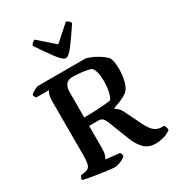

<svg xmlns="http://www.w3.org/2000/svg" viewBox="-225 -1107 1135 1241"><g transform="rotate(-30 342.5 -487.0)"><path d="M264 0Q256 0 234 -2.5Q212 -5 182.5 -9Q153 -13 123 -18Q93 -23 69.5 -27.5Q46 -32 38 -35Q38 -44 41.5 -52.5Q45 -61 48 -65L77 -69Q108 -73 117 -95Q126 -117 126 -172V-564Q126 -606 133.5 -624Q141 -642 144 -645H49Q46 -648 42 -655Q38 -662 37 -671Q43 -678 55 -685.5Q67 -693 79.5 -698.5Q92 -704 98 -704H451Q490 -694 529.5 -671Q569 -648 590 -624Q598 -609 601.5 -587Q605 -565 605 -540Q605 -489 594.5 -449Q584 -409 568 -392Q553 -375 518 -359Q483 -343 452 -334V-328Q468 -318 479.5 -304.5Q491 -291 504 -262L542 -184Q567 -128 591 -101.5Q615 -75 650 -73H673Q677 -68 681 -58Q685 -48 685 -36Q661 -17 629 -8.5Q597 0 573 0Q516 0 484 -33.5Q452 -67 432 -120L372 -274Q364 -294 353.5 -304.5Q343 -315 323 -315H253V-144Q253 -117 246.5 -99Q240 -81 235 -75L340 -63Q342 -60 345 -52Q348 -44 348 -35Q333 -21 307.5 -10.5Q282 0 264 0ZM253 -378Q308 -378 363.5 -381Q419 -384 453 -390Q481 -434 481 -520Q481 -552 475 -580Q469 -608 454 -624Q440 -630 415 -634.5Q390 -639 364 -641Q338 -643 320 -643Q284 -643 268.5 -623Q253 -603 253 -565ZM343 -769Q322 -769 284 -819.5Q246 -870 195 -947Q199 -953 207 -962Q215 -971 227 -974L344 -871L460 -974Q471 -971 479 -962.5Q487 -954 491 -947Q440 -870 402 -819.5Q364 -769 343 -769Z"/></g></svg>

Font: Texturina 72pt
Style: Bold
Weight: 700
Designer: Guillermo Torres Carreño
Foundry: Omnibus-Type
Version: Version 1.002; ttfautohint (v1.8.3)